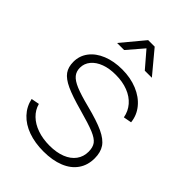

<svg xmlns="http://www.w3.org/2000/svg" viewBox="-223 -848 960 960"><g transform="rotate(45 257.0 -368.0)"><path d="M144 -630 244 -750H290L390 -630H340L267 -715L194 -630ZM267 14Q206.5 14 158.5 -3.2Q110.5 -20.5 80 -53Q49.5 -85.5 40 -130L83 -138Q92 -104.5 117.5 -79.8Q143 -55 181.8 -41.5Q220.5 -28 268 -28Q316.5 -28 352.8 -42.2Q389 -56.5 408.5 -83Q428 -109.5 428 -145Q428 -175.5 414.8 -193.8Q401.5 -212 365.5 -227Q329.5 -242 253 -263Q174.5 -284.5 132.5 -304Q90.5 -323.5 73.2 -347.8Q56 -372 56 -409Q56 -451.5 81.2 -484.8Q106.5 -518 152 -536.5Q197.5 -555 256 -555Q315 -555 363 -535.2Q411 -515.5 440.2 -480Q469.5 -444.5 474 -399L431 -391Q424.5 -428 400.5 -455.8Q376.5 -483.5 338.5 -498.2Q300.5 -513 253 -513Q208.5 -513.5 173.8 -500.8Q139 -488 119.5 -464.5Q100 -441 100 -411Q100 -385 114.8 -367Q129.5 -349 164.8 -334.2Q200 -319.5 265 -303Q347.5 -282 391.8 -261.2Q436 -240.5 454.5 -213Q473 -185.5 473 -143Q473 -94.5 448.2 -59Q423.5 -23.5 377 -4.8Q330.5 14 267 14Z"/></g></svg>

Font: Hauora
Style: Regular
Weight: 400
Designer: Wayne Shih
Foundry: WCYS
Version: Version 1.001